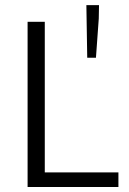

<svg xmlns="http://www.w3.org/2000/svg" viewBox="-20 -744 512 764"><path d="M158.2 -657.2V-58.1H451.2V0H89.8V-657.2ZM323.7 -723.6H374L373 -669.9L361.8 -514.2H327.1Z"/></svg>

Font: Varta
Style: Light
Weight: 300
Designer: Joana Correia, Viktoriya Grabowska, Eben Sorkin
Foundry: Sorkin Type
Version: Version 1.002; ttfautohint (v1.3) -l 8 -r 24 -G 200 -x 12 -H